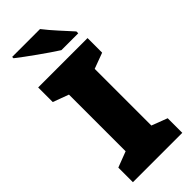

<svg xmlns="http://www.w3.org/2000/svg" viewBox="-292 -975 1023 1023"><g transform="rotate(-45 220.0 -463.5)"><path d="M261 -927H51V-917C99 -879 208 -801 262 -767H389V-781C356 -818 295 -882 261 -927ZM406 0V-110L317 -144V-571L406 -604V-714H34V-604L123 -571V-144L34 -110V0Z"/></g></svg>

Font: Noto Sans Malayalam Black
Style: Regular
Weight: 900
Designer: Jelle Bosma - Monotype Design Team
Foundry: Monotype Imaging Inc.
Version: Version 2.104